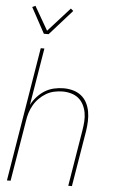

<svg xmlns="http://www.w3.org/2000/svg" viewBox="-63 -1007 626 1048"><g transform="rotate(5 250.0 -482.5)"><path d="M16 0 137 -735H157L105 -421Q117 -445 136.5 -466.5Q156 -488 179 -502Q202 -516 228.5 -522Q255 -528 281 -528Q308 -528 333 -521Q358 -514 377.5 -498.5Q397 -483 408.5 -460.5Q420 -438 424.5 -412.5Q429 -387 428 -360.5Q427 -334 423 -307L372 0H352L403 -310Q407 -334 408.5 -358Q410 -382 406 -405Q402 -428 391.5 -448.5Q381 -469 364 -483Q347 -497 324 -503.5Q301 -510 277 -510Q255 -510 231.5 -505Q208 -500 187.5 -488Q167 -476 149.5 -458.5Q132 -441 120 -420Q108 -399 101 -376.5Q94 -354 91 -331L36 0ZM147 -815 71 -955 88 -963 163 -833 282 -965 296 -953 173 -815Z"/></g></svg>

Font: Iosevka Term Curly Th Obl
Style: Regular
Weight: 100
Italic angle: -9°
Designer: Belleve Invis
Foundry: Belleve Invis
Version: Version 32.3.0